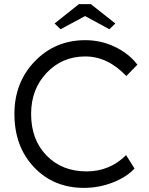

<svg xmlns="http://www.w3.org/2000/svg" viewBox="-20 -902 723 932"><path d="M388 10Q240 10 145 -90.5Q50 -191 50 -349Q50 -502 149 -604.5Q248 -707 394 -707Q470 -707 538 -674.5Q606 -642 647 -588L593 -533Q503 -628 394 -628Q282 -628 206.5 -548.5Q131 -469 131 -349Q131 -224 206 -147Q281 -70 400 -70Q513 -70 592 -149L633 -84Q594 -42 527 -16Q460 10 388 10ZM245 -788 363 -882H421L540 -788L511 -760L393 -824L274 -760Z"/></svg>

Font: Easer Grotesk Light
Style: Regular
Weight: 300
Designer: Boardeaser, Bonnie Shaver-Troup, Thomas Jockin
Foundry: Lexend
Version: Version 1.008;Glyphs 3.1.2 (3151)